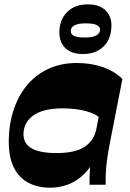

<svg xmlns="http://www.w3.org/2000/svg" viewBox="-20 -862 609 896"><path d="M451.8 -307Q427.8 -330.8 381.3 -343.5Q334.8 -356.3 270.5 -356.3Q221.5 -356.3 187.1 -346.6Q152.8 -337 131.1 -320.1Q109.5 -303.3 99.6 -281.8Q89.7 -260.3 89.5 -236.5Q89.2 -192 127.4 -169.9Q165.5 -147.7 243.7 -147.7Q332 -147.7 375.8 -177.5Q419.5 -207.2 430.5 -262.5L434.3 -152.7Q411.8 -89.3 375.3 -52.5Q338.8 -15.8 297 -0.9Q255.3 14 215.3 14Q157.5 14 113.9 -8.4Q70.3 -30.8 46 -77.3Q21.8 -123.8 21 -195.5Q20.3 -275 41.6 -343Q63 -411 104 -461.6Q145 -512.2 204.4 -540.1Q263.8 -568 339 -568Q404.5 -568 459.6 -548.9Q514.7 -529.7 551.2 -493.5ZM398 0Q397 -38 399.8 -78.7Q402.5 -119.5 410.3 -161L476 -498.8L551.2 -493.5L489.7 -179Q480 -127.3 476 -86.5Q472 -45.8 473 0ZM367.3 -609.8Q311.3 -609.8 282.5 -640Q253.8 -670.2 257.5 -723.7Q261.3 -775.5 296.4 -808.6Q331.5 -841.7 389.8 -841.7Q445.7 -841.7 474.9 -811.2Q504 -780.7 499.5 -730.3Q495.7 -674.5 460.3 -642.1Q424.8 -609.8 367.3 -609.8ZM375.5 -687Q412.5 -687 429.1 -696.6Q445.8 -706.2 447.3 -721.8Q448 -736.3 432.6 -744.6Q417.3 -753 381 -753Q344.5 -753 327.5 -743.6Q310.5 -734.3 310.5 -718.7Q309 -703.5 324.3 -695.2Q339.5 -687 375.5 -687Z"/></svg>

Font: Savate ExtraLight
Style: Italic
Weight: 200
Italic angle: -11°
Designer: Max Esnée
Foundry: Plomb Type
Version: Version 2.000